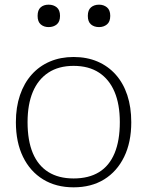

<svg xmlns="http://www.w3.org/2000/svg" viewBox="-20 -791 630 822"><path d="M542 -268Q542 -182 511.5 -119.5Q481 -57 426 -23Q371 11 295 11Q220 11 164.5 -23Q109 -57 78.5 -119.5Q48 -182 48 -268Q48 -332 65.5 -383.5Q83 -435 115.5 -471.5Q148 -508 193.5 -527.5Q239 -547 295 -547Q352 -547 397.5 -527.5Q443 -508 475.5 -471.5Q508 -435 525 -383.5Q542 -332 542 -268ZM98 -268Q98 -189 120.5 -135.5Q143 -82 187 -54.5Q231 -27 295 -27Q360 -27 404 -54Q448 -81 470.5 -135Q493 -189 493 -268Q493 -344 470.5 -397.5Q448 -451 404 -480Q360 -509 295 -509Q231 -509 187 -480Q143 -451 120.5 -397.5Q98 -344 98 -268ZM237 -723Q237 -698 223 -686.5Q209 -675 188 -675Q168 -675 154.5 -686.5Q141 -698 141 -723Q141 -748 154 -759.5Q167 -771 188 -771Q209 -771 223 -759.5Q237 -748 237 -723ZM452 -723Q452 -698 438 -686.5Q424 -675 404 -675Q383 -675 369.5 -686.5Q356 -698 356 -723Q356 -748 369.5 -759.5Q383 -771 404 -771Q424 -771 438 -759.5Q452 -748 452 -723Z"/></svg>

Font: Roboto Serif 20pt Thin
Style: Regular
Weight: 250
Version: Version 1.008